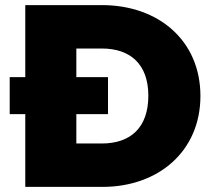

<svg xmlns="http://www.w3.org/2000/svg" viewBox="-20 -732 828 752"><path d="M18 -430V-285H79V0H381C602 0 765 -141 765 -356C765 -572 602 -712 379 -712H79V-430ZM279 -170V-285H403V-430H279V-542H379C490 -542 561 -481 561 -357C561 -232 491 -170 379 -170Z"/></svg>

Font: MV Cash Black
Style: Regular
Weight: 900
Designer: Rodrigo Fuenzalida
Foundry: fragTYPE
Version: Version 1.100;Glyphs 3.1.2 (3151)